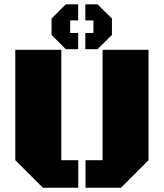

<svg xmlns="http://www.w3.org/2000/svg" viewBox="-20 -882 770 902"><path d="M677.7 -129.4 548.3 0H381.8V-129.4H461.9V-647.9H677.7ZM268.1 -129.4H347.7V0H181.6L51.8 -129.4V-647.9H268.1ZM380.9 -650.9V-727.1H418.9V-786.1H380.9V-861.8H438L505.9 -794.9V-717.8L438 -650.9ZM347.2 -727.1V-650.9H289.1L222.2 -717.8V-794.9L289.1 -861.8H347.2V-786.1H309.6V-727.1Z"/></svg>

Font: Black Ops One
Style: Regular
Weight: 400
Designer: James Grieshaber
Foundry: James Grieshaber
Version: Version 1.002